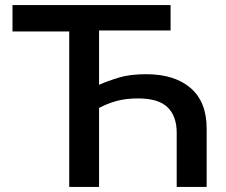

<svg xmlns="http://www.w3.org/2000/svg" viewBox="-20 -733 888 753"><path d="M251.5 0V-609.5H29V-713H649V-613.5H368.5V-400.5Q402.5 -415.5 446.2 -428.8Q490 -442 553 -442Q664.5 -442 727.5 -387.8Q790.5 -333.5 790.5 -229V0H673V-212Q673 -277.5 637.2 -312.2Q601.5 -347 521 -347Q472.5 -347 435.5 -336.5Q398.5 -326 368.5 -309.5V0Z"/></svg>

Font: Heraclito Medium
Style: Regular
Weight: 500
Designer: Kostas Bartsokas (font) & Cristiano Sobral (main changes)
Foundry: Kostas Bartsokas (font) & Cristiano Sobral (main changes)
Version: Version 1.00;July 8, 2020;FontCreator 13.0.0.2655 64-bit